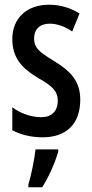

<svg xmlns="http://www.w3.org/2000/svg" viewBox="-20 -570 389 811"><path d="M319 -149C319 -231 274 -272 207 -313C143 -352 124 -369 124 -408C124 -446 148 -470 190 -470C223 -470 256 -457 285 -437L316 -513C277 -537 235 -550 187 -550C93 -550 32 -493 32 -405C32 -323 75 -280 142 -240C205 -205 224 -182 224 -145C224 -100 198 -75 154 -75C109 -75 63 -93 32 -117V-20C65 -2 109 10 160 10C260 10 319 -46 319 -149ZM226 71V61H130C126 101 111 174 100 209V221H158C185 180 211 121 226 71Z"/></svg>

Font: Noto Sans Myanmar ExtraCondensed Medium
Style: Regular
Weight: 500
Width: 2
Designer: Monotype Design Team
Foundry: Monotype Imaging Inc.
Version: Version 2.107